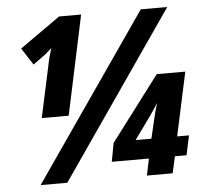

<svg xmlns="http://www.w3.org/2000/svg" viewBox="-51 -769 898 824"><g transform="rotate(-5 397.5 -357.0)"><path d="M121 -286H237L328 -714H233L59 -591L106 -518L161 -558C166 -562 178 -573 188 -582C182 -563 174 -537 168 -504ZM91 0H206L699 -714H585ZM549 -1H660L676 -73H726L744 -157H693L752 -431H629L419 -153L404 -73H564ZM514 -157 584 -254C595 -270 610 -291 620 -308C613 -286 608 -269 603 -246L582 -157Z"/></g></svg>

Font: Noto Sans Display SemiCondensed Extra
Style: Italic
Weight: 800
Width: 4
Italic angle: -12°
Designer: Monotype Design Team
Foundry: Monotype Imaging Inc.
Version: Version 1.900